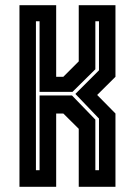

<svg xmlns="http://www.w3.org/2000/svg" viewBox="-20 -720 525 740"><path d="M55 0V-700H196.5V-424H224L283.5 -483.5V-700H425V-424L354.5 -354L425 -282.5V0H283.5V-223.5L224 -282.5H196.5V0ZM118.5 -64H132.5V-352H257.5L347.5 -259V-64H361.5V-263L270.5 -358L361.5 -449V-638H347.5V-453L259.5 -366H132.5V-638H118.5Z"/></svg>

Font: Tourney Condensed Regular
Style: Bold
Weight: 700
Width: 3
Designer: Tyler Finck
Foundry: Etcetera Type Co
Version: Version 1.010; ttfautohint (v1.8.3)